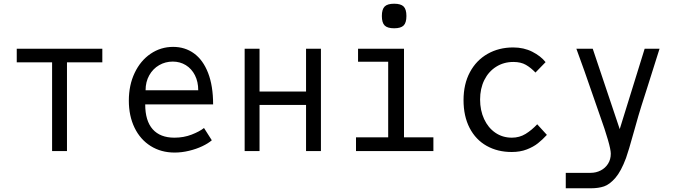

<svg xmlns="http://www.w3.org/2000/svg" viewBox="-20 -812 3640 1032"><path d="M260 -477H70V-550H530V-477H340V0H260Z M672.5 -271Q672.5 -354.5 703.8 -420.2Q735 -486 789.5 -523Q844 -560 910.5 -560Q974.5 -560 1023 -524.8Q1071.5 -489.5 1098.5 -420Q1125.5 -350.5 1125.5 -251H760.5Q760.5 -162.5 800.8 -117.2Q841 -72 917.5 -72Q967.5 -72 1010 -88.5Q1052.5 -105 1076.5 -124L1118.5 -58Q1099.5 -41.5 1067.5 -26.2Q1035.5 -11 996.2 -1.5Q957 8 918.5 8Q846 8 790 -27Q734 -62 703.2 -125.5Q672.5 -189 672.5 -271ZM908.5 -481Q869 -481 835.5 -461.8Q802 -442.5 782.2 -407.2Q762.5 -372 762.5 -327H1045.5Q1045.5 -372.5 1027.8 -407.5Q1010 -442.5 978.8 -461.8Q947.5 -481 908.5 -481Z M1295 -550H1375V-320H1625V-550H1705V0H1625V-248H1375V0H1295Z M1904.5 -550H2151.5V-74H2309.5V0H1893.5V-74H2066.5V-480H1904.5ZM2032.5 -726Q2032.5 -762 2047.5 -777Q2062.5 -792 2098.5 -792Q2134.5 -792 2149.5 -777Q2164.5 -762 2164.5 -726Q2164.5 -690 2149.5 -675Q2134.5 -660 2098.5 -660Q2062.5 -660 2047.5 -675Q2032.5 -690 2032.5 -726Z M2471.5 -274Q2471.5 -360 2505.8 -424Q2540 -488 2600.8 -522.5Q2661.5 -557 2738.5 -557Q2795.5 -557 2841.2 -533.8Q2887 -510.5 2912.5 -478L2858 -422Q2833.5 -448 2806.5 -463.5Q2779.5 -479 2739.5 -479Q2687.5 -479 2646.8 -453.2Q2606 -427.5 2583.2 -381.8Q2560.5 -336 2560.5 -277Q2560.5 -219 2582 -172.2Q2603.5 -125.5 2642.2 -98.8Q2681 -72 2731.5 -72Q2772 -72 2805 -92.2Q2838 -112.5 2867.5 -144L2919.5 -87Q2896 -61.5 2871.5 -42Q2847 -22.5 2811.5 -8.8Q2776 5 2730.5 5Q2654.5 5 2595.8 -28Q2537 -61 2504.2 -124.2Q2471.5 -187.5 2471.5 -274Z M3155 117Q3184 117 3208.8 104.2Q3233.5 91.5 3248.2 68.2Q3263 45 3263 14Q3263 -7.5 3247.2 -61.8Q3231.5 -116 3207 -184L3167.5 -297.5Q3146 -360 3121.2 -430.5Q3096.5 -501 3078 -550H3166L3311 -118L3445 -550H3525L3458.5 -339.5L3428 -244Q3414 -200.5 3389.5 -112Q3356.5 6.5 3345 37Q3318.5 108.5 3287.8 144Q3257 179.5 3226.8 189.8Q3196.5 200 3156.5 200H3021V117Z"/></svg>

Font: JuliaMono
Style: Regular
Weight: 400
Monospace: yes
Designer: cormullion
Foundry: corm
Version: Version 0.055; ttfautohint (v1.8.4)